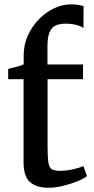

<svg xmlns="http://www.w3.org/2000/svg" viewBox="-20 -850 430 880"><path d="M202.5 10.5Q147.5 10.5 117.8 -15.2Q88 -41 88 -106V-487H17.5V-534Q27.5 -537 42.2 -540.5Q57 -544 70.2 -548Q83.5 -552 88.5 -555.5Q88.5 -566 88.5 -576Q88.5 -586 88.5 -595.5Q88.5 -645.5 108.2 -688.5Q128 -731.5 159.8 -763.2Q191.5 -795 229.2 -812.5Q267 -830 303.5 -830Q327.5 -830 341.2 -827.2Q355 -824.5 363 -822L362.5 -721.5Q353 -729.5 330.8 -735.5Q308.5 -741.5 281 -741.5Q252 -741.5 233.5 -732.2Q215 -723 206.2 -700Q197.5 -677 197.5 -636V-554.5H360.5V-487H198V-183Q198 -129 202 -104.5Q206 -80 218.5 -73.5Q231 -67 256 -67Q284 -67 315.2 -74.2Q346.5 -81.5 362.5 -88.5L378.5 -42.5Q363 -30.5 333.2 -18.5Q303.5 -6.5 268.8 2Q234 10.5 202.5 10.5Z"/></svg>

Font: Merriweather 20pt Medium
Style: Regular
Weight: 500
Version: Version 2.100